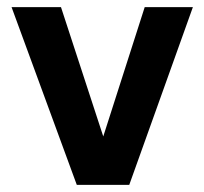

<svg xmlns="http://www.w3.org/2000/svg" viewBox="-20 -520 574 540"><path d="M196 0 12.5 -500H151.5L279 -110H262L387 -500H522.5L343.5 0Z"/></svg>

Font: Geologica Medium
Style: Regular
Weight: 500
Designer: Sindre Bremnes, Frode Helland
Foundry: Monokrom Skriftforlag AS
Version: Version 1.010;gftools[0.9.28]